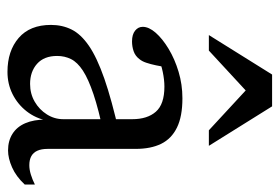

<svg xmlns="http://www.w3.org/2000/svg" viewBox="-134 -586 730 501"><g transform="rotate(90 230.5 -335.0)"><path d="M326 -281.5 328.5 -241Q265.5 -228 225.5 -214.5Q185.5 -201 163.8 -186.8Q142 -172.5 133.8 -156Q125.5 -139.5 125.5 -119.5Q125.5 -85.5 146 -67.2Q166.5 -49 198.5 -49Q224 -49 244.8 -61Q265.5 -73 278 -92.8Q290.5 -112.5 290.5 -135.5V-315.5Q290.5 -355 271 -377.2Q251.5 -399.5 205.5 -399.5Q188 -399.5 167.2 -395.2Q146.5 -391 127.5 -382L155 -407.5Q153 -392 150 -377.8Q147 -363.5 143.2 -352.2Q139.5 -341 133.5 -334Q125.5 -323.5 113.2 -319.2Q101 -315 87.5 -315Q69.5 -315 59.5 -323Q49.5 -331 49.5 -343Q49.5 -359 65 -376.8Q80.5 -394.5 107 -410.5Q133.5 -426.5 166.8 -436.5Q200 -446.5 236 -446.5Q283.5 -446.5 312.5 -432.2Q341.5 -418 354.8 -391Q368 -364 368 -324.5V-95Q368 -78.5 372.8 -68Q377.5 -57.5 387 -52.2Q396.5 -47 410.5 -47Q422 -47 435 -51Q448 -55 461 -61.5V-35Q440 -12.5 416.2 -2Q392.5 8.5 372 8.5Q347 8.5 328.8 -3Q310.5 -14.5 301 -36.5Q291.5 -58.5 291.5 -90L294.5 -94Q288 -63 269.8 -39.8Q251.5 -16.5 225 -3.2Q198.5 10 167 10Q112.5 10 78.5 -19.2Q44.5 -48.5 44.5 -103.5Q44.5 -133 56.5 -157.2Q68.5 -181.5 99 -202.5Q129.5 -223.5 184.8 -242.8Q240 -262 326 -281.5ZM71 -515.5 174 -680.5H257L360 -515.5H319.5L207.5 -619H223.5L111.5 -515.5Z"/></g></svg>

Font: Newsreader 16pt 16pt
Style: Regular
Weight: 400
Version: Version 1.003